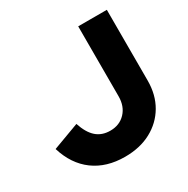

<svg xmlns="http://www.w3.org/2000/svg" viewBox="-161 -844 979 999"><g transform="rotate(-30 329.0 -345.0)"><path d="M311 10Q200 10 124.5 -45.5Q49 -101 17 -206L176 -265Q196 -204 229 -175Q262 -146 312 -146Q368 -146 403 -183Q438 -220 438 -280V-700H610V-275Q610 -190 572.5 -126Q535 -62 468 -26Q401 10 311 10Z"/></g></svg>

Font: Red Hat Display Black
Style: Regular
Weight: 900
Designer: Pentagram, MCKL
Foundry: Pentagram, MCKL
Version: Version 1.023; ttfautohint (v1.8.3)